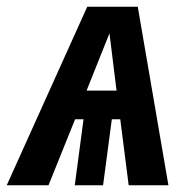

<svg xmlns="http://www.w3.org/2000/svg" viewBox="-59 -550 556 570"><path d="M298 -196H273L247 0H163L189 -196H164L85 0H-39L200 -530H350L441 0H323ZM287 -281 266 -451 198 -281Z"/></svg>

Font: Fira Sans Compressed SemiBold
Style: Italic
Weight: 600
Width: 1
Italic angle: -8°
Designer: bBox Type GmbH & Carrois Corporate GbR & Edenspiekermann AG
Foundry: bBox Type GmbH & Carrois Corporate GbR & Edenspiekermann AG
Version: Version 4.301